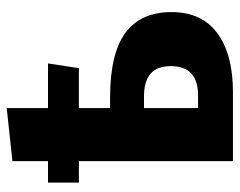

<svg xmlns="http://www.w3.org/2000/svg" viewBox="-91 -623 714 572"><g transform="rotate(-90 266.0 -337.0)"><path d="M516 -183Q516 -93 453 -46.5Q390 0 278 0H72V-459H8V-551H72V-657L230 -674V-551H363L349 -459H230V-366H262Q392 -366 454 -320.5Q516 -275 516 -183ZM355 -185Q355 -226 332.5 -245.5Q310 -265 264 -265H230V-104H268Q355 -104 355 -185Z"/></g></svg>

Font: Fira Sans BGR
Style: Bold
Weight: 700
Designer: bBox Type GmbH & Carrois Corporate GbR & Edenspiekermann AG
Foundry: bBox Type GmbH & Carrois Corporate GbR & Edenspiekermann AG
Version: Version 4.301